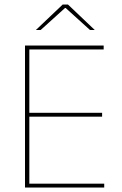

<svg xmlns="http://www.w3.org/2000/svg" viewBox="-20 -844 547 864"><path d="M92.5 0V-639H112V0ZM99 0V-17.5H449V0ZM102.5 -319V-336.5H439.5V-319ZM98 -621.5V-639H446.5V-621.5ZM262 -823.5H286L406 -709.5V-709H385L275.5 -808H272.5L163 -709H142V-709.5Z"/></svg>

Font: Anek Odia Thin
Style: Regular
Weight: 250
Version: Version 1.003